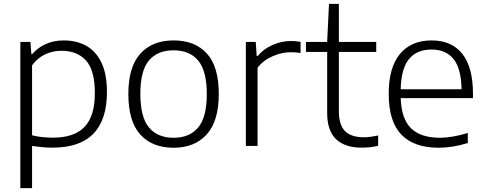

<svg xmlns="http://www.w3.org/2000/svg" viewBox="-20 -760 2529 1000"><path d="M86 -541.5H138.5L143.5 -478H147.5Q176 -511.5 218.2 -530.5Q260.5 -549.5 311.5 -549.5Q377.5 -549.5 428 -522.2Q478.5 -495 507.8 -435Q537 -375 537 -281Q537 9 254 9Q208 9 147 0V220H86ZM474 -275Q474 -394 428 -444.8Q382 -495.5 300 -495.5Q255 -495.5 215.2 -477Q175.5 -458.5 147 -419.5V-55.5Q169 -49.5 198 -46.2Q227 -43 256 -43Q366.5 -43 420.2 -99Q474 -155 474 -275Z M648.5 -270.5Q648.5 -411.5 711 -480.5Q773.5 -549.5 884 -549.5Q995.5 -549.5 1057.5 -481.2Q1119.5 -413 1119.5 -270.5Q1119.5 -129.5 1056.8 -60Q994 9.5 884 9.5Q773 9.5 710.8 -59.2Q648.5 -128 648.5 -270.5ZM1057 -269.5Q1057 -391 1012.2 -444.5Q967.5 -498 884 -498Q800.5 -498 755.8 -445Q711 -392 711 -271.5Q711 -150 755.8 -96.2Q800.5 -42.5 884 -42.5Q967.5 -42.5 1012.2 -96Q1057 -149.5 1057 -269.5Z M1260.5 -541.5H1312L1317 -468.5H1322Q1352.5 -505 1399.5 -525.8Q1446.5 -546.5 1495.5 -546.5Q1520 -546.5 1545.5 -542V-484Q1523.5 -488 1493.5 -488Q1448 -488 1400 -467.2Q1352 -446.5 1321.5 -407.5V0H1260.5Z M1949.5 -54.5V-0.5Q1908 9 1864 9Q1776.5 9 1730.2 -35.2Q1684 -79.5 1684 -172V-489.5H1573.5V-541.5H1684L1693.5 -740H1745V-541.5H1939.5V-489.5H1745V-182Q1745 -109 1777.2 -77Q1809.5 -45 1875 -45Q1905 -45 1949.5 -54.5Z M2443.5 -249H2067Q2070.5 -140.5 2121.2 -91.5Q2172 -42.5 2271.5 -42.5Q2334.5 -42.5 2416.5 -67.5V-15Q2336.5 9.5 2265 9.5Q2136.5 9.5 2070.5 -58.8Q2004.5 -127 2004.5 -271Q2004.5 -409 2063.2 -479.2Q2122 -549.5 2228 -549.5Q2332.5 -549.5 2388 -479.5Q2443.5 -409.5 2443.5 -270ZM2067 -295H2384Q2382 -402.5 2342.5 -452.2Q2303 -502 2227.5 -502Q2151 -502 2110.2 -452.5Q2069.5 -403 2067 -295Z"/></svg>

Font: Encode Sans Semi Expanded Light
Style: Regular
Weight: 300
Width: 6
Designer: Multiple Designers
Foundry: Impallari Type
Version: Version 2.000